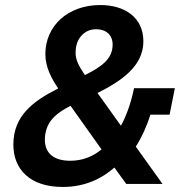

<svg xmlns="http://www.w3.org/2000/svg" viewBox="-20 -730 734 762"><path d="M481 0H625L519 -148C543 -186 563 -230 577 -275H653L674 -380H512C501 -327 484 -275 460 -231L367 -361C461 -408 549 -467 549 -566C549 -661 475 -710 378 -710C249 -710 160 -627 160 -515C160 -462 186 -416 211 -379C112 -329 33 -271 33 -156C33 -58 99 12 229 12C317 12 384 -21 434 -65ZM362 -614C401 -614 427 -591 427 -553C427 -497 385 -466 317 -432C291 -470 280 -494 280 -520C280 -530 281 -541 283 -549C292 -588 322 -614 362 -614ZM259 -92C193 -92 158 -122 158 -176C158 -186 159 -196 161 -204C172 -256 209 -284 260 -310L383 -137C349 -109 308 -92 259 -92Z"/></svg>

Font: Braiins Sans SemiBold
Style: Italic
Weight: 600
Italic angle: -11.31°
Designer: Mike Abbink, Paul van der Laan, Pieter van Rosmalen, Jiri Chlebus, Lubos Buracinsky
Foundry: Bold Monday, Sudetype
Version: Version 1.000;hotconv 1.0.109;makeotfexe 2.5.65596